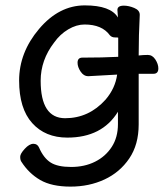

<svg xmlns="http://www.w3.org/2000/svg" viewBox="-20 -512 620 713"><path d="M242 181Q172 181 129.5 156.5Q87 132 59 88Q55 82 55 70Q55 59 72 40.5Q89 22 104 22Q119 22 125 36Q142 75 168 91.5Q194 108 244 108Q294 108 333 88.5Q372 69 395 33.5Q418 -2 418 -51V-97Q359 -1 230 -1Q148 -1 99.5 -55Q51 -109 51 -213Q51 -317 125 -404.5Q199 -492 295 -492Q391 -492 418 -447L416 -475Q416 -491 440 -491Q458 -491 478.5 -482.5Q499 -474 499 -457Q495 -381 495 -306Q512 -308 529 -308Q546 -308 557 -291Q568 -274 568 -258Q568 -238 550 -238H495V-50Q495 25 460 76.5Q425 128 368 154.5Q311 181 242 181ZM222 -73Q310 -73 372 -142Q408 -184 415 -235L307 -229Q291 -229 279.5 -246Q268 -263 268 -279Q268 -298 286 -298Q360 -298 419 -301V-372Q419 -373 407 -373Q395 -373 388 -381Q359 -421 294 -421Q264 -421 233.5 -403Q203 -385 181 -354Q131 -289 131 -212Q131 -73 222 -73Z"/></svg>

Font: LXGW WenKai TC
Style: Bold
Weight: 700
Designer: LXGW / Fontworks Inc.
Foundry: LXGW / Fontworks Inc.
Version: Version 1.330;April 28, 2024